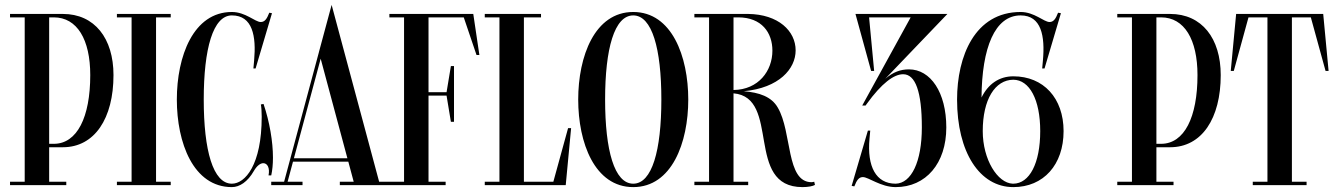

<svg xmlns="http://www.w3.org/2000/svg" viewBox="-20 -757 5470 785"><path d="M237 -155C367 -155 444 -273 444 -450C444 -600 367 -700 237 -700H21V-686H81V-14H21V0H251V-14H181V-155ZM200 -686C295.5 -686 349 -595 349 -450C349 -278 295.5 -169 200 -169H181V-686Z M678 -700H458V-686H518V-14H458V0H678V-14H618V-686H678Z M1046.5 -330C1048.5 -321 1050 -301 1050 -280C1050 -82 982 -6 928 -6C851 -6 813 -142 813 -350C813 -558 851 -694 928 -694C1013 -694 1028 -609 1019 -510L1016 -477H1025L1092 -703L1081 -705C1071 -679 1062 -667 1046 -667C1023 -667 984 -708 928 -708C770 -708 703 -526 703 -350C703 -174 770 8 928 8C959.5 8 992.6 -13.6 1017.9 -57.9C1030.5 -79.9 1044.9 -89.8 1056.5 -89.8C1073 -89.8 1084 -71 1078 -40H1089C1093.5 -60.5 1096 -85 1096 -112C1096 -177.5 1082.5 -258 1057.5 -332Z M1335.9 -737 1283.9 -544V-543.7L1141.6 -14H1088.9V0H1216.9V-14H1155.9L1177.9 -96H1404.1L1426.1 -14H1369.4V0H1589.4V-14H1530.1ZM1291.1 -517 1400.3 -110H1181.7Z M1732 -686H1876.1L1928.3 -532H1940L1915 -700H1572V-686H1632V-14H1572V0H1802V-14H1732V-366H1805.8L1823.5 -259H1836.2V-487H1823.5L1805.8 -380H1732Z M2242.4 -14H2122V-686H2192V-700H1962V-686H2022V-14H1962V0H2293L2315 -233H2302.6Z M2569 -708C2411 -708 2344 -526 2344 -350C2344 -174 2411 8 2569 8C2727 8 2794 -174 2794 -350C2794 -526 2727 -708 2569 -708ZM2569 -6C2492 -6 2454 -142 2454 -350C2454 -558 2492 -694 2569 -694C2646 -694 2684 -558 2684 -350C2684 -142 2646 -6 2569 -6Z M3309 -14C3306 -13.1 3301 -12.1 3298 -12.1C3193 -12.1 3219 -217 3160 -317C3134.3 -362.2 3083.6 -378.9 3020.9 -384C3165.1 -397.4 3233 -475.4 3233 -551C3233 -630.2 3162.5 -698.5 3039 -700V-700H2819V-686H2879V-14H2819V0H3039V-14H2979V-375.4C3173.9 -358.9 3023.5 8 3261 8C3284 8 3304 4 3312 -1ZM2998 -686C3094.8 -686 3138 -623 3138 -550C3138 -467 3081.1 -390.5 2979 -389V-686Z M3696.4 -473.4C3661.8 -473.4 3631.9 -462.5 3599.5 -435L3853.5 -700H3477.6L3541.6 -467H3554L3533.3 -686H3703.3L3505.2 -325.5H3519L3523.3 -331.6C3585.3 -417.7 3635.3 -453.5 3672.5 -453.5C3722.5 -453.5 3749 -383 3749 -236C3749 -95.5 3706 -7.5 3642 -6C3561.5 -6 3524.5 -76 3535 -190L3538 -223H3528.4L3462 3L3473 5C3483 -21 3492 -33 3508 -33C3531 -33 3581 8 3642 8C3766 8 3849 -89.5 3849 -236C3849 -379.3 3784.5 -473.4 3696.4 -473.4Z M4123 -445C4064.6 -445 4019.7 -412.9 3993 -358.3C3994.4 -561.6 4047.4 -694 4153 -694C4238 -694 4253 -609 4244 -510L4241 -477H4250.6L4317.6 -703L4306 -705C4296 -679 4287 -667 4271 -667C4248 -667 4209 -708 4153 -708C3965 -708 3893 -526 3893 -350C3893 -135 3985 8 4123 8C4246.5 8 4328.5 -83.5 4328.5 -221C4328.5 -355.5 4246.5 -445 4123 -445ZM4123 -6H4120.5C4058.5 -8.5 3998 -104.5 3998 -221C3998 -350 4048 -430.5 4123 -431C4189 -430.5 4233 -350 4233 -221C4233 -89 4189 -6.5 4123 -6Z M4764 -155C4894 -155 4971 -273 4971 -450C4971 -600 4894 -700 4764 -700H4548V-686H4608V-14H4548V0H4778V-14H4708V-155ZM4727 -686C4822.5 -686 4876 -595 4876 -450C4876 -278 4822.5 -169 4727 -169H4708V-686Z M5390 -700H5034L5012 -467H5024.4L5084.5 -686H5162V-14H5102V0H5322V-14H5262V-686H5339.4L5399.6 -467H5412Z"/></svg>

Font: Picaflor 36 pt
Style: Regular
Weight: 400
Designer: Ariel Martín Pérez
Foundry: Tunera Type Foundry
Version: Version 1.000;hotconv 1.0.109;makeotfexe 2.5.65596